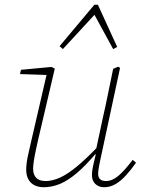

<svg xmlns="http://www.w3.org/2000/svg" viewBox="-20 -775 602 806"><path d="M164 11Q142 11 125.5 3Q109 -5 99.5 -21.5Q90 -38 90 -62Q90 -86 96 -115.5Q102 -145 110 -178L179 -476L186 -460L64 -464L68 -482L196 -494L210 -487L140 -188Q135 -166 130 -142.5Q125 -119 122 -99Q119 -79 119 -66Q119 -42 132 -28.5Q145 -15 172 -15Q200 -15 232 -29.5Q264 -44 304.5 -77.5Q345 -111 398 -167L400 -136H387Q340 -80 302 -48Q264 -16 230.5 -2.5Q197 11 164 11ZM417 11Q395 11 380.5 -2.5Q366 -16 366 -40Q366 -58 370.5 -77.5Q375 -97 382 -127H379L411 -277Q423 -329 433.5 -381.5Q444 -434 455 -486L476 -495L484 -490L402 -108Q399 -93 395.5 -76Q392 -59 392 -45Q392 -30 400.5 -22.5Q409 -15 425 -15Q451 -15 477 -37Q503 -59 537 -104L551 -92Q530 -62 508.5 -38.5Q487 -15 464.5 -2Q442 11 417 11ZM455 -569 371 -723H386L244 -569L230 -581L376 -755H391L472 -578Z"/></svg>

Font: Source Serif 4 ExtraLight
Style: Italic
Weight: 250
Italic angle: -12°
Designer: Frank Grießhammer
Foundry: Adobe Systems Incorporated
Version: Version 4.004;hotconv 1.0.116;makeotfexe 2.5.65601